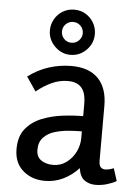

<svg xmlns="http://www.w3.org/2000/svg" viewBox="-54 -802 607 855"><g transform="rotate(5 249.0 -374.5)"><path d="M253 -509Q332 -509 373 -466.5Q414 -424 414 -345V-102Q414 -79 422 -71Q430 -63 442 -63Q451 -63 461 -65.5Q471 -68 480 -72L498 -16Q481 -6 456 1.5Q431 9 405 9Q377 9 356 -5.5Q335 -20 329 -59Q300 -27 261.5 -8Q223 11 179 11Q120 11 80.5 -23.5Q41 -58 41 -119Q41 -176 68.5 -210Q96 -244 139.5 -261.5Q183 -279 232 -285Q281 -291 324 -291V-346Q324 -374 317 -395Q310 -416 292 -428.5Q274 -441 243 -441Q206 -441 171 -425Q136 -409 103 -382L60 -445Q102 -477 151.5 -493Q201 -509 253 -509ZM324 -223Q298 -223 265.5 -220.5Q233 -218 203 -209Q173 -200 153.5 -179.5Q134 -159 134 -124Q134 -93 155.5 -78Q177 -63 209 -63Q243 -63 269 -82.5Q295 -102 309.5 -131.5Q324 -161 324 -193ZM243 -760Q272 -760 294.5 -746.5Q317 -733 330.5 -710Q344 -687 344 -659Q344 -618 314.5 -588Q285 -558 243 -558Q203 -558 173 -588Q143 -618 143 -659Q143 -686 156.5 -709.5Q170 -733 193 -746.5Q216 -760 243 -760ZM243 -705Q224 -705 210.5 -691.5Q197 -678 197 -659Q197 -639 210.5 -625.5Q224 -612 243 -612Q263 -612 276.5 -626Q290 -640 290 -658Q290 -678 276.5 -691.5Q263 -705 243 -705Z"/></g></svg>

Font: Rosario Medium
Style: Regular
Weight: 500
Version: Version 1.201